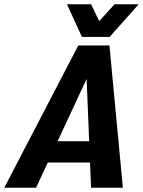

<svg xmlns="http://www.w3.org/2000/svg" viewBox="-68 -880 670 900"><path d="M359 0 354 -118H156L101 0H-48L299 -667H445L508 0ZM202 -218H350L338 -510ZM582 -860 446 -707H316L246 -860H359L397 -781L469 -860Z"/></svg>

Font: Epunda Sans
Style: Bold Italic
Weight: 700
Italic angle: -12.0243°
Designer: Simon Atzbach
Foundry: typofactur
Version: Version 2.204; ttfautohint (v1.8.4.7-5d5b)